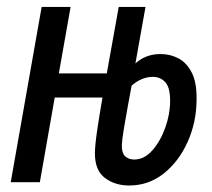

<svg xmlns="http://www.w3.org/2000/svg" viewBox="-20 -538 626 567"><path d="M361.3 9.8Q319.3 9.8 289.6 -12.7Q259.8 -35.2 260.3 -86.9Q260.7 -111.8 267.6 -157.5Q274.4 -203.1 282.7 -250H141.6L97.7 0H11.7L103 -517.6H188.5L153.8 -321.3H295.4L330.6 -517.6H409.7L379.9 -350.6Q410.2 -378.4 454.1 -378.4Q482.9 -378.4 507.3 -365.5Q531.7 -352.5 546.6 -323Q561.5 -293.5 560.5 -242.7Q560.1 -177.2 534.4 -119.6Q508.8 -62 464.1 -26.1Q419.4 9.8 361.3 9.8ZM368.7 -285.2Q364.3 -261.7 357.7 -225.8Q351.1 -189.9 345.7 -157.2Q340.3 -124.5 339.8 -109.4Q339.4 -85.9 349.6 -76.4Q359.9 -66.9 376.5 -66.9Q405.8 -66.9 429.7 -93.8Q453.6 -120.6 468 -160.9Q482.4 -201.2 482.4 -240.2Q482.4 -279.8 468 -295.4Q453.6 -311 431.6 -311Q398.4 -311 368.7 -285.2Z"/></svg>

Font: CaskaydiaCove NFP SemiLight
Style: Italic
Weight: 350
Italic angle: -10°
Designer: Aaron Bell
Foundry: Saja Typeworks
Version: Version 2111.001; VTT 6.35;Nerd Fonts 3.1.1